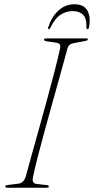

<svg xmlns="http://www.w3.org/2000/svg" viewBox="-20 -880 440 900"><path d="M135 -52Q127.5 -20.5 150.5 -18L198 -12.5Q209 -11.5 209 -5Q209 0 198 0H15.5Q5 0 5 -5.5Q4 -12 17.5 -13L63 -18.5Q89.5 -21 100 -50Q111 -91.5 127.8 -151Q144.5 -210.5 163.5 -279Q182.5 -347.5 201.5 -416.8Q220.5 -486 236.2 -547.2Q252 -608.5 261.5 -652.5Q266.5 -676.5 245.5 -679.5L198.5 -686.5Q186 -688.5 186 -695Q186 -700 202 -700H383Q392 -700 392 -696Q392 -690 377.5 -687.5L327 -678Q302.5 -674.5 296.5 -653.5Q284 -608 266.8 -545.5Q249.5 -483 230 -413.5Q210.5 -344 191.8 -275.5Q173 -207 158 -148.8Q143 -90.5 135 -52ZM321 -828Q289 -828 262.8 -810.2Q236.5 -792.5 216.5 -750.5Q213.5 -743.5 209 -743.5Q203.5 -743.5 206 -751.5Q221 -799.5 253 -829.8Q285 -860 329.5 -860Q373.5 -860 390 -829.8Q406.5 -799.5 397 -751.5Q395.5 -743.5 390 -743.5Q385.5 -743.5 385 -750.5Q387 -792.5 369.8 -810.2Q352.5 -828 321 -828Z"/></svg>

Font: Fraunces 72pt Thin
Style: Italic
Weight: 100
Italic angle: -16°
Version: Version 1.000;[b76b70a41]